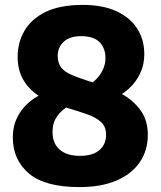

<svg xmlns="http://www.w3.org/2000/svg" viewBox="-20 -752 656 784"><path d="M305.2 12Q163.6 12 98 -43.7Q32.4 -99.5 32.4 -190.4Q32.4 -242.8 55.7 -282.8Q79 -322.8 118.5 -349.5Q158 -376.2 205.6 -388L330.4 -346Q293.4 -338 262.6 -320.8Q231.7 -303.6 213.1 -276.9Q194.4 -250.2 194.4 -214Q194.4 -166.9 223.4 -141.3Q252.4 -115.6 306.4 -115.6Q359.2 -115.6 386.2 -139.2Q413.2 -162.7 413.2 -202Q413.2 -235.6 392 -254.2Q370.8 -272.9 337.1 -284.8Q303.4 -296.8 264.4 -308.4L222 -321.6Q171.3 -337.9 133.1 -364.2Q95 -390.5 73.5 -429.2Q52 -468 52 -520.4Q52 -577.4 79.4 -625.6Q106.9 -673.8 165.5 -702.9Q224.2 -732 318.8 -732Q398.2 -732 454.3 -706.7Q510.4 -681.3 539.8 -635.9Q569.2 -590.4 569.2 -530.8Q569.2 -488.4 552.6 -452.9Q535.9 -417.3 507.3 -391Q478.7 -364.6 443.4 -348.4L335.4 -402Q356.5 -411.7 373.4 -429Q390.4 -446.3 400.5 -468.4Q410.6 -490.5 410.6 -515.6Q410.6 -554.6 386.9 -579.5Q363.2 -604.4 310.8 -604.4Q264.9 -604.4 240.3 -581.6Q215.6 -558.9 215.6 -524.4Q215.6 -494.8 229.5 -476.8Q243.3 -458.9 270.5 -447Q297.7 -435.1 336.4 -422.8L387.2 -406.8Q442.4 -389.9 486.9 -362.8Q531.3 -335.6 557.5 -296.4Q583.6 -257.1 583.6 -202Q583.6 -137.2 550.4 -89.1Q517.2 -40.9 454.8 -14.5Q392.4 12 305.2 12Z"/></svg>

Font: Kufam
Style: Regular
Weight: 400
Designer: Wael Morcos, Artur Schmal
Foundry: Original Type
Version: Version 1.301; ttfautohint (v1.8.3)